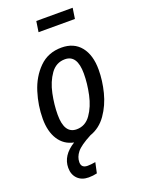

<svg xmlns="http://www.w3.org/2000/svg" viewBox="-176 -813 833 1121"><g transform="rotate(-20 240.5 -252.5)"><path d="M424 -734 414 -668H188L198 -734ZM152 127Q152 163 191 163Q212 163 240 158L226 223Q201 229 174 229Q131 229 105.5 203.5Q80 178 80 136Q80 59 163 8Q103 -4 70.5 -54.5Q38 -105 38 -184Q38 -266 63.5 -347.5Q89 -429 144 -483.5Q199 -538 282 -538Q359 -538 401 -486Q443 -434 443 -343Q443 -275 425 -204Q407 -133 367.5 -76.5Q328 -20 267 1Q198 37 175 66Q152 95 152 127ZM204 -59Q258 -59 291.5 -106.5Q325 -154 339.5 -221.5Q354 -289 354 -351Q354 -467 278 -467Q223 -467 189.5 -420Q156 -373 142 -306Q128 -239 128 -176Q128 -59 204 -59Z"/></g></svg>

Font: Fira Sans Extra Condensed
Style: Italic
Weight: 400
Width: 3
Italic angle: -8°
Designer: Carrois Corporate & Edenspiekermann AG
Foundry: Carrois Corporate GbR & Edenspiekermann AG
Version: Version 4.203